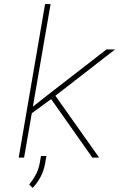

<svg xmlns="http://www.w3.org/2000/svg" viewBox="-20 -770 627 938"><path d="M230 -285.6 227.5 -284.2 135.3 -216.8 97.7 0H71.3L200.2 -750H227.1L140.6 -249L213.9 -306.6L500 -528.3H542L250.5 -302.2L464.4 0H431.2ZM200.2 29.8Q188 96.7 139.6 147.9L123 131.3Q141.6 108.4 154.5 84Q167.5 59.6 173.3 30.8L180.2 -7.8H206.5Z"/></svg>

Font: Roboto Mono Thin
Style: Italic
Weight: 250
Designer: Google
Version: Version 2.000985; 2015; ttfautohint (v1.3)